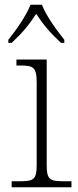

<svg xmlns="http://www.w3.org/2000/svg" viewBox="-20 -786 328 806"><path d="M15 -619V-606H29C76 -650 102 -682 132 -728C162 -682 189 -650 236 -606H250V-619C219 -657 173 -721 156 -766H108C91 -721 46 -657 15 -619ZM29 0H280V-25H255C187 -25 176 -30 176 -98V-536H49V-511H64C119 -511 134 -505 134 -439V-97C134 -30 122 -25 56 -25H29Z"/></svg>

Font: Noto Serif Lao ExtraLight
Style: Regular
Weight: 200
Designer: Monotype Design Team
Foundry: Monotype Imaging Inc.
Version: Version 2.003